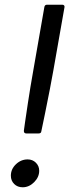

<svg xmlns="http://www.w3.org/2000/svg" viewBox="-20 -783 293 813"><path d="M91 -218Q81 -218 81 -229L86 -265Q89 -286 98.5 -349Q108 -412 121 -485L168 -754Q170 -763 179 -763H244Q249 -763 251.5 -760Q254 -757 253 -752L206 -485Q194 -417 171 -304L155 -227Q154 -218 144 -218ZM26 -39Q26 -67 47.5 -87.5Q69 -108 97 -108Q118 -108 132 -94Q146 -80 146 -60Q146 -33 124.5 -11.5Q103 10 76 10Q54 10 40 -4Q26 -18 26 -39Z"/></svg>

Font: Open Sauce Two
Style: Italic
Weight: 400
Italic angle: -10°
Designer: Alfredo Marco Pradil
Foundry: Creative Sauce Fz LLC
Version: Version 1.477